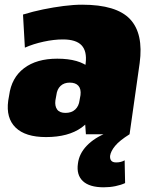

<svg xmlns="http://www.w3.org/2000/svg" viewBox="-20 -572 654 818"><path d="M331 -208 345 -303Q351 -354 327.5 -379Q304 -404 248 -404Q210 -404 166 -394.5Q122 -385 86 -369L78 -510Q120 -523 164 -532Q208 -541 251 -546.5Q294 -552 330 -552Q476 -552 534 -490.5Q592 -429 575 -303L532 0H346ZM176 12Q88 12 46.5 -28.5Q5 -69 15 -143L19 -166Q29 -241 82.5 -281.5Q136 -322 224 -322Q318 -322 363 -282Q408 -242 398 -167L394 -144Q384 -69 327.5 -28.5Q271 12 176 12ZM259 -91Q285 -91 300.5 -105.5Q316 -120 319 -145L323 -167Q326 -193 314 -206.5Q302 -220 277 -220Q253 -220 238 -206Q223 -192 220 -166L216 -144Q213 -120 223.5 -105.5Q234 -91 259 -91ZM422 226Q361 226 333 199.5Q305 173 312 125Q317 83 349.5 49Q382 15 435 -6L532 0Q489 27 470.5 49.5Q452 72 449 92Q448 105 454 112.5Q460 120 475 120Q496 120 511 111L513 208Q496 216 472 221Q448 226 422 226Z"/></svg>

Font: Pathway Extreme Condensed Black
Style: Italic
Weight: 900
Width: 3
Italic angle: -8°
Version: Version 1.001;gftools[0.9.26]